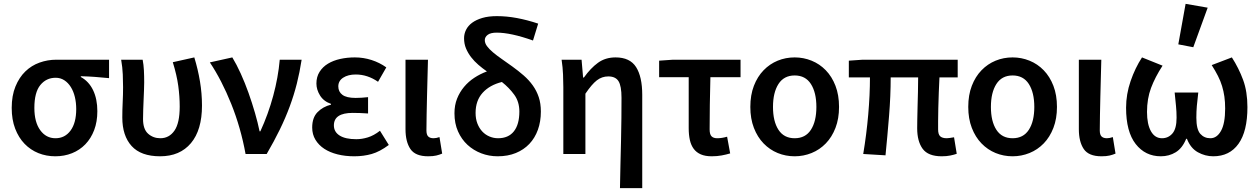

<svg xmlns="http://www.w3.org/2000/svg" viewBox="-20 -802 6563 1000"><path d="M268 12Q221 12 180 -4.5Q139 -21 108 -53Q77 -85 59 -132Q41 -179 41 -240Q41 -304 60.5 -351.5Q80 -399 112 -430Q144 -461 186 -476Q228 -491 273 -491H548V-395Q507 -399 474 -401.5Q441 -404 401 -405V-401Q443 -378 465 -332Q487 -286 487 -223Q487 -168 470.5 -124.5Q454 -81 424.5 -50.5Q395 -20 355 -4Q315 12 268 12ZM269 -82Q318 -82 347.5 -122Q377 -162 377 -234Q377 -267 370 -296.5Q363 -326 349 -348.5Q335 -371 315 -384Q295 -397 270 -397Q221 -397 190 -359Q159 -321 159 -240Q159 -166 189.5 -124Q220 -82 269 -82Z M814 12Q714 12 665.5 -41.5Q617 -95 617 -190Q617 -230 619 -269.5Q621 -309 621 -348Q621 -377 619.5 -414Q618 -451 611 -491H723Q728 -465 729.5 -436Q731 -407 731 -373Q731 -355 730 -332Q729 -309 728 -283.5Q727 -258 726 -232Q725 -206 725 -182Q725 -129 751.5 -105.5Q778 -82 815 -82Q861 -82 888.5 -121.5Q916 -161 916 -247Q916 -299 908.5 -354.5Q901 -410 880 -478L992 -503Q1011 -441 1021.5 -378Q1032 -315 1032 -252Q1032 -125 974.5 -56.5Q917 12 814 12Z M1259 0Q1234 -137 1184.5 -260.5Q1135 -384 1073 -477L1190 -503Q1212 -467 1234 -418.5Q1256 -370 1274.5 -318Q1293 -266 1308 -214Q1323 -162 1332 -118H1336Q1377 -207 1403 -303Q1429 -399 1437 -491H1551Q1541 -426 1526 -366.5Q1511 -307 1489 -247.5Q1467 -188 1437.5 -127.5Q1408 -67 1369 0Z M1825 12Q1778 12 1738 2Q1698 -8 1669 -27Q1640 -46 1623 -74Q1606 -102 1606 -138Q1606 -189 1633.5 -217.5Q1661 -246 1704 -257V-261Q1666 -274 1647 -304.5Q1628 -335 1628 -367Q1628 -402 1644.5 -428Q1661 -454 1688.5 -470.5Q1716 -487 1752 -495Q1788 -503 1828 -503Q1873 -503 1915 -489.5Q1957 -476 1992 -451L1949 -376Q1894 -414 1833 -414Q1793 -414 1767.5 -397.5Q1742 -381 1742 -352Q1742 -324 1763.5 -308Q1785 -292 1832 -292Q1847 -292 1863 -293Q1879 -294 1897 -296V-211Q1855 -214 1817 -214Q1719 -214 1719 -149Q1719 -115 1749 -96Q1779 -77 1836 -77Q1865 -77 1896 -86.5Q1927 -96 1959 -121L2005 -47Q1958 -12 1916 0Q1874 12 1825 12Z M2210 12Q2143 12 2117.5 -26Q2092 -64 2092 -129V-491H2209Q2208 -445 2206.5 -395.5Q2205 -346 2204 -298Q2203 -250 2202 -205Q2201 -160 2201 -123Q2201 -100 2210.5 -91Q2220 -82 2238 -82Q2252 -82 2269 -88L2283 -2Q2269 4 2252.5 8Q2236 12 2210 12Z M2572 12Q2527 12 2486.5 -3.5Q2446 -19 2415 -47.5Q2384 -76 2365.5 -117.5Q2347 -159 2347 -212Q2347 -254 2360.5 -288Q2374 -322 2397 -349.5Q2420 -377 2450.5 -397Q2481 -417 2516 -430Q2493 -446 2471.5 -464.5Q2450 -483 2433.5 -504.5Q2417 -526 2407 -550Q2397 -574 2397 -603Q2397 -626 2407.5 -647Q2418 -668 2439 -683.5Q2460 -699 2492 -708.5Q2524 -718 2568 -718Q2619 -718 2672.5 -708Q2726 -698 2783 -679L2756 -591Q2641 -632 2567 -632Q2535 -632 2520 -620.5Q2505 -609 2505 -593Q2505 -577 2516.5 -561.5Q2528 -546 2547.5 -529.5Q2567 -513 2593 -495Q2619 -477 2648 -456Q2680 -433 2707.5 -409Q2735 -385 2755 -357Q2775 -329 2786 -296Q2797 -263 2797 -221Q2797 -169 2781.5 -126Q2766 -83 2737 -52.5Q2708 -22 2666.5 -5Q2625 12 2572 12ZM2574 -82Q2628 -82 2656.5 -118Q2685 -154 2685 -221Q2685 -272 2658.5 -308.5Q2632 -345 2594 -375Q2530 -359 2493.5 -318.5Q2457 -278 2457 -214Q2457 -183 2466.5 -158.5Q2476 -134 2492 -117Q2508 -100 2529.5 -91Q2551 -82 2574 -82Z M3209 178Q3210 119 3211.5 56Q3213 -7 3214.5 -68.5Q3216 -130 3216.5 -187.5Q3217 -245 3217 -293Q3217 -354 3201.5 -379Q3186 -404 3148 -404Q3115 -404 3088.5 -383.5Q3062 -363 3029 -314V0H2914V-348Q2914 -377 2912.5 -414Q2911 -451 2905 -491H3009L3017 -398H3021Q3056 -447 3094.5 -475Q3133 -503 3186 -503Q3261 -503 3293 -452.5Q3325 -402 3325 -308V178Z M3687 12Q3653 12 3630 2Q3607 -8 3593 -27Q3579 -46 3573 -73Q3567 -100 3567 -134V-400H3413V-486L3485 -491H3837V-400H3680Q3678 -326 3677 -256.5Q3676 -187 3676 -128Q3676 -102 3686 -92Q3696 -82 3715 -82Q3728 -82 3740.5 -84Q3753 -86 3767 -90L3783 -3Q3763 3 3739 7.5Q3715 12 3687 12Z M4119 12Q4072 12 4030.5 -5Q3989 -22 3957 -55Q3925 -88 3906.5 -136Q3888 -184 3888 -245Q3888 -307 3906.5 -355Q3925 -403 3957 -436Q3989 -469 4030.5 -486Q4072 -503 4119 -503Q4165 -503 4207 -486Q4249 -469 4281 -436Q4313 -403 4331.5 -355Q4350 -307 4350 -245Q4350 -184 4331.5 -136Q4313 -88 4281 -55Q4249 -22 4207 -5Q4165 12 4119 12ZM4119 -82Q4175 -82 4203.5 -126Q4232 -170 4232 -245Q4232 -320 4203.5 -364.5Q4175 -409 4119 -409Q4063 -409 4034.5 -364.5Q4006 -320 4006 -245Q4006 -170 4034.5 -126Q4063 -82 4119 -82Z M4885 12Q4814 12 4785.5 -27Q4757 -66 4757 -134Q4757 -149 4757.5 -179Q4758 -209 4759 -246Q4760 -283 4761 -323Q4762 -363 4762 -399H4619Q4619 -303 4610.5 -198Q4602 -93 4592 7L4476 0Q4493 -102 4502 -205Q4511 -308 4511 -399H4401V-486L4473 -491H4968V-399H4873Q4871 -362 4869.5 -320Q4868 -278 4867 -239.5Q4866 -201 4866 -171Q4866 -141 4866 -128Q4866 -102 4877 -92Q4888 -82 4911 -82Q4918 -82 4927 -83.5Q4936 -85 4949 -87L4963 -1Q4949 4 4929.5 8Q4910 12 4885 12Z M5254 12Q5207 12 5165.5 -5Q5124 -22 5092 -55Q5060 -88 5041.5 -136Q5023 -184 5023 -245Q5023 -307 5041.5 -355Q5060 -403 5092 -436Q5124 -469 5165.5 -486Q5207 -503 5254 -503Q5300 -503 5342 -486Q5384 -469 5416 -436Q5448 -403 5466.5 -355Q5485 -307 5485 -245Q5485 -184 5466.5 -136Q5448 -88 5416 -55Q5384 -22 5342 -5Q5300 12 5254 12ZM5254 -82Q5310 -82 5338.5 -126Q5367 -170 5367 -245Q5367 -320 5338.5 -364.5Q5310 -409 5254 -409Q5198 -409 5169.5 -364.5Q5141 -320 5141 -245Q5141 -170 5169.5 -126Q5198 -82 5254 -82Z M5717 12Q5650 12 5624.5 -26Q5599 -64 5599 -129V-491H5716Q5715 -445 5713.5 -395.5Q5712 -346 5711 -298Q5710 -250 5709 -205Q5708 -160 5708 -123Q5708 -100 5717.5 -91Q5727 -82 5745 -82Q5759 -82 5776 -88L5790 -2Q5776 4 5759.5 8Q5743 12 5717 12Z M6026 12Q5945 12 5895 -52Q5845 -116 5845 -241Q5845 -311 5868.5 -379.5Q5892 -448 5928 -503L6035 -460Q5996 -400 5975 -344Q5954 -288 5954 -219Q5954 -155 5974.5 -118.5Q5995 -82 6032 -82Q6065 -82 6086.5 -107Q6108 -132 6108 -189Q6108 -221 6105 -250Q6102 -279 6098 -320H6221Q6216 -279 6213.5 -250Q6211 -221 6211 -189Q6211 -128 6231.5 -105Q6252 -82 6284 -82Q6318 -82 6339.5 -120.5Q6361 -159 6361 -237Q6361 -271 6357 -299Q6353 -327 6345 -353.5Q6337 -380 6323.5 -406.5Q6310 -433 6291 -463L6396 -503Q6432 -447 6454.5 -386Q6477 -325 6477 -244Q6477 -118 6430.5 -53Q6384 12 6299 12Q6257 12 6219 -9Q6181 -30 6162 -79H6158Q6138 -30 6103.5 -9Q6069 12 6026 12ZM6117 -571 6155 -782 6270 -762 6195 -556Z"/></svg>

Font: TT Toshiba Sans Medium
Style: Regular
Weight: 500
Designer: Paul D. Hunt
Foundry: Toshiba Corporation
Version: Version 2.020;PS 2.000;hotconv 1.0.86;makeotf.lib2.5.63406